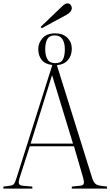

<svg xmlns="http://www.w3.org/2000/svg" viewBox="-30 -1114 652 1134"><path d="M216 -947 210 -955 332 -1072Q346 -1086 354 -1090Q362 -1094 369 -1094Q380 -1094 387 -1085.5Q394 -1077 394 -1066Q394 -1044 362 -1026ZM-10 0V-12L29 -17Q46 -19 52.5 -27.5Q59 -36 67 -61L279 -730Q236 -735 216 -760.5Q196 -786 196 -824Q196 -859 220.5 -888Q245 -917 296 -917Q342 -917 368 -891Q394 -865 394 -826Q394 -786 371.5 -759.5Q349 -733 306 -729L513 -67Q521 -41 531.5 -30.5Q542 -20 563 -17L602 -12V0H394V-12L443 -17Q463 -19 465 -31Q467 -43 461 -64L407 -250H146L85 -61Q79 -43 81.5 -31Q84 -19 104 -17L161 -12V0ZM297 -741Q329 -741 341 -762Q353 -783 353 -823Q353 -861 338.5 -883Q324 -905 293 -905Q262 -905 249.5 -883Q237 -861 237 -823Q237 -786 250.5 -763.5Q264 -741 297 -741ZM151 -266H401L278 -669H277Z"/></svg>

Font: Literata 72pt ExtraLight
Style: Regular
Weight: 200
Designer: Latin by Veronika Burian and Jose Scaglione. Greek by Irene Vlachou. Cyrillic by Vera Evstafieva.
Foundry: TypeTogether
Version: Version 3.002